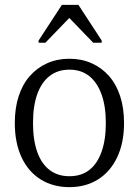

<svg xmlns="http://www.w3.org/2000/svg" viewBox="-20 -761 572 791"><path d="M491 -254Q491 -172 462.5 -112.5Q434 -53 383.5 -21.5Q333 10 266 10Q199 10 148 -21.5Q97 -53 69 -112.5Q41 -172 41 -254Q41 -316 57 -365Q73 -414 103 -448Q133 -482 174.5 -500.5Q216 -519 266 -519Q316 -519 357.5 -500.5Q399 -482 429 -448Q459 -414 475 -365Q491 -316 491 -254ZM116 -254Q116 -184 133.5 -135Q151 -86 184.5 -60.5Q218 -35 266 -35Q314 -35 347 -60Q380 -85 398 -134.5Q416 -184 416 -254Q416 -324 398 -373Q380 -422 347 -448Q314 -474 266 -474Q218 -474 184.5 -448Q151 -422 133.5 -373Q116 -324 116 -254ZM303 -741H235L139 -594V-585H167L279 -701H252L364 -585H399V-594Z"/></svg>

Font: Roboto Serif 28pt Condensed Light
Style: Regular
Weight: 300
Width: 3
Designer: Greg Gazdowicz
Foundry: Commercial Type
Version: Version 1.008